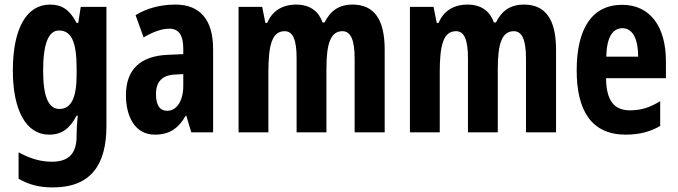

<svg xmlns="http://www.w3.org/2000/svg" viewBox="-20 -577 2955 837"><path d="M198 -557C96 -557 36 -453 36 -270C36 -94 95 10 194 10C249 10 284 -16 314 -73H319C316 -48 314 -15 314 7V16C314 98 274 128 206 128C160 128 114 116 61 87V202C105 228 151 240 210 240C374 240 444 144 444 -28V-547H332L321 -477H314C283 -536 249 -557 198 -557ZM237 -444C291 -444 314 -395 314 -279V-252C314 -150 290 -102 239 -102C192 -102 168 -155 168 -268C168 -386 191 -444 237 -444Z M745 -557C679 -557 620 -541 571 -511L606 -414C651 -440 687 -452 718 -452C760 -452 779 -423 779 -364V-341L711 -338C593 -333 529 -275 529 -162C529 -74 565 10 655 10C719 10 757 -17 790 -73H792L814 0H909V-363C909 -491 852 -557 745 -557ZM742 -252 779 -254V-203C779 -137 750 -94 709 -94C677 -94 660 -118 660 -167C660 -221 687 -249 742 -252Z M1517 -557C1458 -557 1420 -530 1395 -479H1386C1371 -524 1335 -557 1271 -557C1211 -557 1166 -529 1145 -477H1137L1123 -547H1020V0H1150V-261C1150 -379 1165 -441 1221 -441C1257 -441 1273 -404 1273 -323V0H1403V-276C1403 -387 1421 -441 1473 -441C1509 -441 1526 -403 1526 -322V0H1657V-360C1657 -493 1611 -557 1517 -557Z M2264 -557C2205 -557 2167 -530 2142 -479H2133C2118 -524 2082 -557 2018 -557C1958 -557 1913 -529 1892 -477H1884L1870 -547H1767V0H1897V-261C1897 -379 1912 -441 1968 -441C2004 -441 2020 -404 2020 -323V0H2150V-276C2150 -387 2168 -441 2220 -441C2256 -441 2273 -403 2273 -322V0H2404V-360C2404 -493 2358 -557 2264 -557Z M2692 -556C2562 -556 2494 -454 2494 -270C2494 -97 2557 10 2708 10C2765 10 2814 -2 2858 -28V-136C2811 -107 2773 -96 2726 -96C2656 -96 2623 -140 2622 -236H2883V-310C2883 -460 2815 -556 2692 -556ZM2694 -454C2738 -454 2762 -407 2762 -330H2623C2625 -418 2652 -454 2694 -454Z"/></svg>

Font: Noto Sans Hebrew ExtraCondensed
Style: Bold
Weight: 700
Width: 2
Designer: Monotype Design Team
Foundry: Monotype Imaging Inc.
Version: Version 2.004